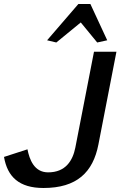

<svg xmlns="http://www.w3.org/2000/svg" viewBox="-43 -927 608 958"><path d="M-23 -144C-6 -45 52 11 174 11C340 11 421 -67 448 -206L538 -669H426L333 -191C320 -125 284 -67 197 -67C127 -67 104 -132 94 -182ZM192 -726 238 -715 360 -815 442 -715 492 -726 408 -907H348Z"/></svg>

Font: KpSans
Style: BoldItalic
Weight: 700
Italic angle: -11°
Version: Version 0.66